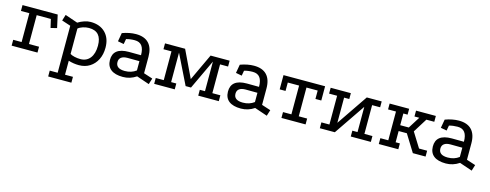

<svg xmlns="http://www.w3.org/2000/svg" viewBox="-25 -1103 5013 1966"><g transform="rotate(15 2482.0 -119.5)"><path d="M42 -430H415L445 -294L380 -278L359 -368H209V-62H316V0H42V-62H131V-368H42Z M485 208V146H569V-352L475 -383L495 -447L629 -401Q661 -421 696 -432.5Q731 -444 762 -444Q861 -444 918.5 -386Q976 -328 976 -228Q976 -156 948.5 -101.5Q921 -47 872 -16Q823 15 758 15Q701 15 647 -2V146H731V208ZM757 -49Q822 -49 859 -96.5Q896 -144 896 -228Q896 -304 862.5 -342Q829 -380 761 -380Q729 -380 697 -369.5Q665 -359 647 -343V-74Q664 -63 694.5 -56Q725 -49 757 -49Z M1365 -29Q1300 15 1224 15Q1140 15 1096.5 -19Q1053 -53 1052 -118Q1050 -249 1218 -249L1347 -248Q1347 -315 1322 -347.5Q1297 -380 1246 -380Q1222 -380 1199 -377Q1176 -374 1156 -368L1146 -313L1082 -325L1098 -416Q1136 -430 1172.5 -437Q1209 -444 1243 -444Q1333 -444 1379 -395Q1425 -346 1425 -252V-78L1520 -47L1500 17ZM1221 -186Q1178 -186 1155 -169Q1132 -152 1132 -119Q1132 -49 1228 -49Q1297 -49 1347 -87V-185Z M1553 0V-62H1638V-367H1553V-429H1766L1919 -109H1886L2036 -429H2238V-367H2153V-62H2238V0H2020V-62H2075V-418L2093 -414L1927 -61H1870L1697 -413L1716 -417V-62H1771V0Z M2616 -29Q2551 15 2475 15Q2391 15 2347.5 -19Q2304 -53 2303 -118Q2301 -249 2469 -249L2598 -248Q2598 -315 2573 -347.5Q2548 -380 2497 -380Q2473 -380 2450 -377Q2427 -374 2407 -368L2397 -313L2333 -325L2349 -416Q2387 -430 2423.5 -437Q2460 -444 2494 -444Q2584 -444 2630 -395Q2676 -346 2676 -252V-78L2771 -47L2751 17ZM2472 -186Q2429 -186 2406 -169Q2383 -152 2383 -119Q2383 -49 2479 -49Q2548 -49 2598 -87V-185Z M2809 -429H3250V-278H3188V-367H3069V-62H3158V0H2902V-62H2991V-367H2871V-278H2809Z M3309 -429H3523V-367H3468V-100L3692 -429H3850V-367H3765V-62H3850V0H3637V-62H3692V-329L3468 0H3309V-62H3394V-367H3309Z M3934 -429H4141V-367H4096V-243H4187L4265 -367H4214V-429H4424V-367H4340L4247 -218L4344 -62H4430V0H4295L4183 -181H4096V-62H4141V0H3934V-62H4018V-367H3934Z M4788 -29Q4723 15 4647 15Q4563 15 4519.5 -19Q4476 -53 4475 -118Q4473 -249 4641 -249L4770 -248Q4770 -315 4745 -347.5Q4720 -380 4669 -380Q4645 -380 4622 -377Q4599 -374 4579 -368L4569 -313L4505 -325L4521 -416Q4559 -430 4595.5 -437Q4632 -444 4666 -444Q4756 -444 4802 -395Q4848 -346 4848 -252V-78L4943 -47L4923 17ZM4644 -186Q4601 -186 4578 -169Q4555 -152 4555 -119Q4555 -49 4651 -49Q4720 -49 4770 -87V-185Z"/></g></svg>

Font: Podkova VF Beta
Style: Regular
Weight: 400
Designer: Ilya Yudin
Foundry: Cyreal (www.cyreal.org)
Version: Version 2.100